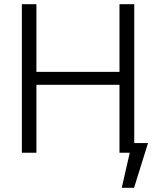

<svg xmlns="http://www.w3.org/2000/svg" viewBox="-20 -727 770 914"><path d="M84 -707H153.3V-384.8H548.8V-707H619.1V-45.9H684.6L618.2 167H559.6L597.7 0H548.8V-323.2H153.3V0H84Z"/></svg>

Font: Pretendard JP Light
Style: Regular
Weight: 300
Designer: Base glyphs from Inter by Rasmus Andersson; Hangeul glyphs from Noto Sans CJK(Source Han Sans) by Jang Soo-young and Kan
Foundry: Kil Hyung-jin
Version: Version 1.309